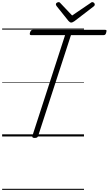

<svg xmlns="http://www.w3.org/2000/svg" viewBox="-20 -1277 1017 1797"><path d="M304 14Q277 14 283 -5L589 -948H274Q262 -948 259.5 -954Q257 -960 261 -973Q266 -987 272 -992.5Q278 -998 289 -998H962Q975 -998 976.5 -992Q978 -986 974 -973Q971 -959 965 -953.5Q959 -948 947 -948H644L337 -5Q334 5 327 9.5Q320 14 304 14ZM845 -1257Q853 -1257 860 -1250Q867 -1243 867 -1236Q867 -1230 865 -1226Q863 -1222 858 -1218L677 -1079Q667 -1073 660.5 -1069.5Q654 -1066 646 -1066Q639 -1066 633.5 -1070Q628 -1074 621 -1081L509 -1221Q506 -1226 504.5 -1230Q503 -1234 503 -1237Q503 -1246 512 -1251.5Q521 -1257 528 -1257Q535 -1257 538.5 -1254.5Q542 -1252 546 -1247L655 -1132L823 -1246Q831 -1252 835 -1254.5Q839 -1257 845 -1257ZM0 490H766V500H0ZM0 -20H766V0H0ZM0 -505H766V-500H0ZM0 -1010H766V-1000H0Z"/></svg>

Font: Playwrite AU VIC Guides
Style: Regular
Weight: 400
Designer: Veronika Burian, José Scaglione
Foundry: TypeTogether
Version: Version 1.003